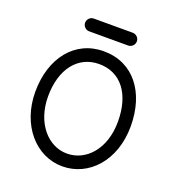

<svg xmlns="http://www.w3.org/2000/svg" viewBox="-144 -908 945 1034"><g transform="rotate(20 329.0 -391.0)"><path d="M328.6 -61C220.2 -61 128.4 -163.1 128.4 -316.4C128.4 -474.1 208 -573.7 328.6 -573.7C452.1 -573.7 528.8 -476.1 528.8 -316.4C528.8 -157.7 436.5 -61 328.6 -61ZM328.6 12.2C478.5 12.2 602.1 -117.7 602.1 -316.4C602.1 -511.7 497.6 -647 328.6 -647C163.1 -647 55.2 -509.8 55.2 -316.4C55.2 -124.5 177.2 12.2 328.6 12.2ZM439.9 -793.9H216.8C196.8 -793.9 180.2 -777.3 180.2 -757.3C180.2 -737.3 196.8 -720.7 216.8 -720.7H439.9C460 -720.7 476.6 -737.3 476.6 -757.3C476.6 -777.3 460 -793.9 439.9 -793.9Z"/></g></svg>

Font: Velvelyne
Style: Regular
Weight: 400
Designer: Manon Van der Borght et Mariel Nils
Foundry: Velvetyne
Version: Version 1.070;Glyphs 3.3.1 (3343)